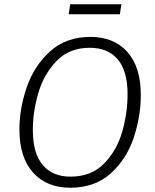

<svg xmlns="http://www.w3.org/2000/svg" viewBox="-20 -869 728 900"><path d="M640 -424Q640 -324 607 -224Q574 -124 499.5 -56.5Q425 11 309 11Q199 11 135 -60Q71 -131 71 -262Q71 -359 105 -459Q139 -559 214 -627.5Q289 -696 404 -696Q514 -696 577 -625.5Q640 -555 640 -424ZM134 -260Q134 -150 180.5 -95.5Q227 -41 310 -41Q408 -41 468 -102.5Q528 -164 553 -252Q578 -340 578 -427Q578 -536 532 -590.5Q486 -645 401 -645Q305 -645 245.5 -583.5Q186 -522 160 -434Q134 -346 134 -260ZM302 -802 309 -849H549L542 -802Z"/></svg>

Font: FiraGO Light
Style: Italic
Weight: 300
Italic angle: -8°
Designer: bBox Type GmbH
Foundry: bBox Type GmbH
Version: Version 1.001